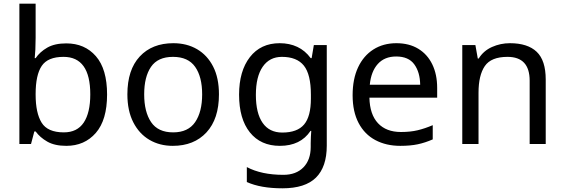

<svg xmlns="http://www.w3.org/2000/svg" viewBox="-20 -780 3057 1040"><path d="M173 -575Q173 -541 171.5 -511.5Q170 -482 168 -465H173Q196 -499 236 -522Q276 -545 339 -545Q439 -545 499.5 -475.5Q560 -406 560 -268Q560 -130 499 -60Q438 10 339 10Q276 10 236 -13Q196 -36 173 -68H166L148 0H85V-760H173ZM324 -472Q239 -472 206 -423Q173 -374 173 -271V-267Q173 -168 205.5 -115.5Q238 -63 326 -63Q398 -63 433.5 -116Q469 -169 469 -269Q469 -472 324 -472Z M1166 -269Q1166 -136 1098.5 -63Q1031 10 916 10Q845 10 789.5 -22.5Q734 -55 702 -117.5Q670 -180 670 -269Q670 -402 737 -474Q804 -546 919 -546Q992 -546 1047.5 -513.5Q1103 -481 1134.5 -419.5Q1166 -358 1166 -269ZM761 -269Q761 -174 798.5 -118.5Q836 -63 918 -63Q999 -63 1037 -118.5Q1075 -174 1075 -269Q1075 -364 1037 -418Q999 -472 917 -472Q835 -472 798 -418Q761 -364 761 -269Z M1495 -546Q1548 -546 1590.5 -526Q1633 -506 1663 -465H1668L1680 -536H1750V9Q1750 124 1691.5 182Q1633 240 1510 240Q1392 240 1317 206V125Q1396 167 1515 167Q1584 167 1623.5 126.5Q1663 86 1663 16V-5Q1663 -17 1664 -39.5Q1665 -62 1666 -71H1662Q1608 10 1496 10Q1392 10 1333.5 -63Q1275 -136 1275 -267Q1275 -395 1333.5 -470.5Q1392 -546 1495 -546ZM1507 -472Q1440 -472 1403 -418.5Q1366 -365 1366 -266Q1366 -167 1402.5 -114.5Q1439 -62 1509 -62Q1590 -62 1627 -105.5Q1664 -149 1664 -246V-267Q1664 -377 1626 -424.5Q1588 -472 1507 -472Z M2127 -546Q2196 -546 2245.5 -516Q2295 -486 2321.5 -431.5Q2348 -377 2348 -304V-251H1981Q1983 -160 2027.5 -112.5Q2072 -65 2152 -65Q2203 -65 2242.5 -74.5Q2282 -84 2324 -102V-25Q2283 -7 2243 1.5Q2203 10 2148 10Q2072 10 2013.5 -21Q1955 -52 1922.5 -113.5Q1890 -175 1890 -264Q1890 -352 1919.5 -415Q1949 -478 2002.5 -512Q2056 -546 2127 -546ZM2126 -474Q2063 -474 2026.5 -433.5Q1990 -393 1983 -321H2256Q2255 -389 2224 -431.5Q2193 -474 2126 -474Z M2742 -546Q2838 -546 2887 -499.5Q2936 -453 2936 -349V0H2849V-343Q2849 -472 2729 -472Q2640 -472 2606 -422Q2572 -372 2572 -278V0H2484V-536H2555L2568 -463H2573Q2599 -505 2645 -525.5Q2691 -546 2742 -546Z"/></svg>

Font: Noto Sans Chakma
Style: Regular
Weight: 400
Designer: Zachary Quinn Scheuren - Monotype Design Team
Foundry: Monotype Imaging Inc.
Version: Version 2.003; ttfautohint (v1.8.4.7-5d5b)